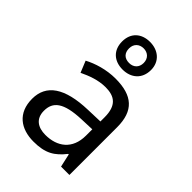

<svg xmlns="http://www.w3.org/2000/svg" viewBox="-239 -923 1038 1038"><g transform="rotate(45 280.5 -403.5)"><path d="M280 -606C344 -606 391 -645 391 -713C391 -778 343 -817 280 -817C215 -817 171 -778 171 -712C171 -645 215 -606 280 -606ZM280 -656C244 -656 224 -677 224 -712C224 -747 248 -768 280 -768C312 -768 336 -747 336 -712C336 -677 313 -656 280 -656ZM288 -545C218 -545 152 -524 105 -499L132 -433C176 -454 227 -474 283 -474C353 -474 394 -444 394 -355V-323L303 -320C128 -315 46 -256 46 -149C46 -40 118 10 215 10C305 10 348 -17 395 -76H399L416 0H480V-365C480 -490 418 -545 288 -545ZM314 -259 393 -262V-214C393 -110 325 -61 235 -61C177 -61 137 -88 137 -148C137 -216 180 -254 314 -259Z"/></g></svg>

Font: Noto Sans Caucasian Albanian
Style: Regular
Weight: 400
Designer: Monotype Design Team
Foundry: Monotype Imaging Inc.
Version: Version 2.005